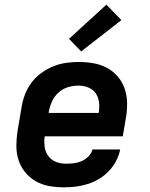

<svg xmlns="http://www.w3.org/2000/svg" viewBox="-20 -793 640 821"><path d="M253 8Q221 8 190 2.5Q159 -3 133 -18Q107 -33 88 -56Q69 -79 59.5 -108Q50 -137 50 -169Q50 -201 55 -233L72 -333Q76 -360 86 -387Q96 -414 113.5 -438Q131 -462 155.5 -480Q180 -498 207 -509Q234 -520 261.5 -524Q289 -528 316 -528Q349 -528 380 -522.5Q411 -517 438 -502.5Q465 -488 484.5 -464.5Q504 -441 513.5 -412.5Q523 -384 523.5 -351.5Q524 -319 518 -287L505 -210H171Q168 -187 171 -165Q174 -143 186.5 -126Q199 -109 219 -101Q239 -93 262 -93Q279 -93 296 -95Q313 -97 329 -104Q345 -111 358.5 -124.5Q372 -138 375 -154H494Q489 -129 476.5 -105Q464 -81 445.5 -61.5Q427 -42 403.5 -28Q380 -14 354.5 -6Q329 2 303.5 5Q278 8 253 8ZM188 -310H402Q406 -333 403.5 -354.5Q401 -376 390 -393Q379 -410 358.5 -418.5Q338 -427 316 -427Q294 -427 271.5 -420.5Q249 -414 231 -398Q213 -382 203 -360.5Q193 -339 189 -317ZM327 -573 275 -627 435 -773 499 -707Z"/></svg>

Font: Iosevka Aile Oblique
Style: Bold
Weight: 700
Italic angle: -9°
Designer: Belleve Invis
Foundry: Belleve Invis
Version: Version 31.1.0; ttfautohint (v1.8.4)